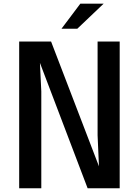

<svg xmlns="http://www.w3.org/2000/svg" viewBox="-20 -1006 742 1026"><path d="M619.6 -784.2V0H448.2L193.4 -669.9L200.7 -517.6V0H82.5V-784.2H252.9L508.8 -117.2L501.5 -283.2V-784.2ZM409.2 -986.3H533.7L393.1 -852.5H308.6Z"/></svg>

Font: Decalotype Medium
Style: Regular
Weight: 500
Designer: Alfredo Marco Pradil
Foundry: Alfredo Marco Pradil
Version: Version 1.0